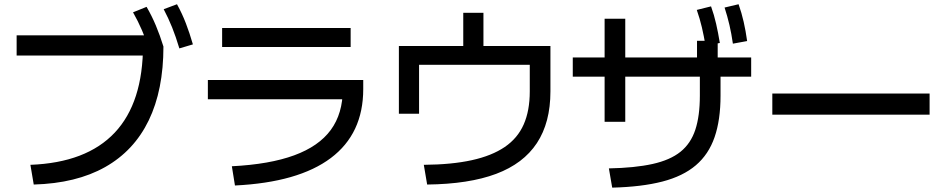

<svg xmlns="http://www.w3.org/2000/svg" viewBox="-20 -872 4440 898"><path d="M122.2 -101.1Q384.4 -111.1 516.7 -251.7Q648.9 -392.2 648.9 -662.2L695.6 -612.2H57.8V-706.7H715.6L744.4 -654.4Q744.4 -451.1 675.6 -308.9Q606.7 -166.7 471.7 -90.6Q336.7 -14.4 137.8 -8.9ZM681.1 -634.4Q662.2 -687.8 643.9 -730.6Q625.6 -773.3 602.2 -814.4L665.6 -840Q690 -797.8 708.9 -752.8Q727.8 -707.8 744.4 -654.4ZM818.9 -645.6Q802.2 -701.1 785 -743.9Q767.8 -786.7 745.6 -828.9L807.8 -852.2Q832.2 -807.8 849.4 -762.8Q866.7 -717.8 882.2 -664.4Z M1064.4 -94.4Q1241.1 -103.3 1356.1 -145.6Q1471.1 -187.8 1527.2 -264.4Q1583.3 -341.1 1583.3 -455.6L1627.8 -407.8H952.2V-497.8H1678.9V-455.6Q1678.9 -246.7 1527.2 -132.8Q1375.6 -18.9 1078.9 -4.4ZM1018.9 -652.2V-741.1H1620V-652.2Z M1962.2 -101.1Q2093.3 -102.2 2186.7 -122.8Q2280 -143.3 2340.6 -184.4Q2401.1 -225.6 2429.4 -290Q2457.8 -354.4 2457.8 -444.4V-568.9H1940V-340H1845.6V-656.7H2146.7V-812.2H2241.1V-656.7H2554.4V-444.4Q2554.4 -298.9 2491.1 -202.8Q2427.8 -106.7 2300.6 -58.9Q2173.3 -11.1 1977.8 -8.9Z M2827.8 -84.4Q2948.9 -86.7 3031.7 -105Q3114.4 -123.3 3162.8 -162.2Q3211.1 -201.1 3232.2 -265.6Q3253.3 -330 3253.3 -424.4V-562.2H3240V-681.1H3336.7V-562.2H3350V-424.4Q3350 -311.1 3322.2 -230.6Q3294.4 -150 3234.4 -98.9Q3174.4 -47.8 3077.8 -22.8Q2981.1 2.2 2843.3 5.6ZM2807.8 -302.2V-784.4H2904.4V-302.2ZM2658.9 -513.3V-603.3H3493.3V-513.3ZM3280 -657.8Q3272.2 -703.3 3262.8 -743.9Q3253.3 -784.4 3238.9 -825.6L3305.6 -842.2Q3320 -802.2 3329.4 -760.6Q3338.9 -718.9 3346.7 -671.1ZM3407.8 -667.8Q3401.1 -714.4 3391.7 -755Q3382.2 -795.6 3368.9 -836.7L3434.4 -852.2Q3448.9 -811.1 3458.3 -769.4Q3467.8 -727.8 3474.4 -680Z M3592.2 -335.6V-434.4H4327.8V-335.6Z"/></svg>

Font: Paperlogy 5 Medium
Style: Regular
Weight: 500
Designer: redesigned by Lee Juim, glyphs from Gmarket Sans & Montserrat
Foundry: PT&
Version: Version 1.001